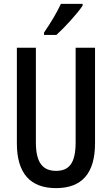

<svg xmlns="http://www.w3.org/2000/svg" viewBox="-20 -960 577 990"><path d="M406 -931V-940H294C273 -895 244 -846 207 -792V-780H271C313 -818 380 -891 406 -931ZM470 -221V-714H370V-227C370 -119 337 -79 269 -79C202 -79 165 -119 165 -226V-714H67V-221C67 -65 137 10 269 10C401 10 470 -65 470 -221Z"/></svg>

Font: Noto Sans Sinhala UI ExtraCondensed Medium
Style: Regular
Weight: 500
Width: 2
Designer: Jelle Bosma - Monotype Design Team
Foundry: Monotype Imaging Inc.
Version: Version 2.006